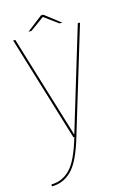

<svg xmlns="http://www.w3.org/2000/svg" viewBox="-135 -750 703 1043"><g transform="rotate(-15 216.0 -228.5)"><path d="M204 0H221L400 -592H387.5L213 -14H212L36 -592H24ZM22.5 228Q86.5 228 134.2 180.8Q182 133.5 221 0H209.5Q172 128 127.2 172.5Q82.5 217 22.5 217ZM117 -616.5H133.5L212.5 -674L291.5 -616.5H307L218.5 -685H205.5Z"/></g></svg>

Font: Anybody Thin Thin
Style: Regular
Weight: 250
Version: Version 1.113;gftools[0.9.25]